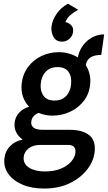

<svg xmlns="http://www.w3.org/2000/svg" viewBox="-20 -786 593 1056"><path d="M222 251Q154 251 103 229.2Q52 207.5 25.8 170.2Q-0.5 133 4 87Q8.5 44.5 36.8 16.5Q65 -11.5 105 -18Q81 -35 69.5 -57.8Q58 -80.5 60 -107Q62.5 -141 84.5 -165.2Q106.5 -189.5 140 -199Q117.5 -222.5 106.5 -253.8Q95.5 -285 99 -324Q104.5 -377.5 133.8 -417Q163 -456.5 207.8 -477.8Q252.5 -499 303 -499Q333.5 -499 360 -491.2Q386.5 -483.5 408 -470Q415.5 -508.5 437 -537Q458.5 -565.5 488.8 -581.2Q519 -597 553 -597L537 -484Q499.5 -484 477.8 -470.2Q456 -456.5 452 -427Q465.5 -406 472.2 -380.2Q479 -354.5 476 -324Q471.5 -271.5 442 -232.5Q412.5 -193.5 366.8 -171.8Q321 -150 267.5 -150Q249 -150 229.5 -153.8Q210 -157.5 193 -165Q178 -160.5 166.2 -148.5Q154.5 -136.5 152 -117Q149.5 -97 164 -84.5Q178.5 -72 216 -72H363Q432 -72 469 -44Q506 -16 501 44Q497 96.5 461.5 143.8Q426 191 365 221Q304 251 222 251ZM227.5 157Q278.5 157 315 141.5Q351.5 126 372.2 101.8Q393 77.5 395 52Q396.5 31.5 386 21.2Q375.5 11 355 11H201Q161 11 136.2 31.2Q111.5 51.5 110 81Q108.5 117 141.2 137Q174 157 227.5 157ZM280 -233Q309 -233 328.2 -245.2Q347.5 -257.5 358.2 -278.2Q369 -299 371 -324Q375 -366.5 356 -391.8Q337 -417 297 -417Q255 -417 231 -391Q207 -365 204 -324Q200.5 -285.5 219.2 -259.2Q238 -233 280 -233ZM354 -765.5 410 -732Q386 -719.5 367 -703Q348 -686.5 340 -664.5Q359 -660.5 371.8 -647.2Q384.5 -634 382 -612Q380 -589 362.5 -573Q345 -557 320.5 -557Q290 -557 275.2 -581.5Q260.5 -606 263 -638.5Q267 -674 291 -709.5Q315 -745 354 -765.5Z"/></svg>

Font: Karla
Style: Bold Italic
Weight: 700
Italic angle: -8°
Designer: Jonathan Pinhorn
Version: Version 2.004;gftools[0.9.33]